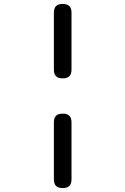

<svg xmlns="http://www.w3.org/2000/svg" viewBox="-20 -850 640 980"><path d="M345 -495Q345 -472 334 -461Q323 -450 300 -450Q277 -450 266 -461Q255 -472 255 -495V-785Q255 -808 266 -819Q277 -830 300 -830Q323 -830 334 -819Q345 -808 345 -785ZM345 65Q345 88 334 99Q323 110 300 110Q277 110 266 99Q255 88 255 65V-225Q255 -248 266 -259Q277 -270 300 -270Q323 -270 334 -259Q345 -248 345 -225Z"/></svg>

Font: Maple Mono NF
Style: Regular
Weight: 400
Monospace: yes
Designer: subframe7536
Version: Version 7.000